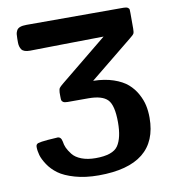

<svg xmlns="http://www.w3.org/2000/svg" viewBox="-81 -764 760 855"><g transform="rotate(-10 299.0 -336.0)"><path d="M45 -623V-641Q45 -654 46 -661.5Q47 -669 51.5 -677.5Q56 -686 67 -690Q78 -694 96 -694H535Q548 -694 554 -690Q560 -686 560.5 -681.5Q561 -677 561 -665V-595Q561 -579 558 -573Q555 -567 537 -553L345 -397Q397 -396 436.5 -382.5Q476 -369 499.5 -348.5Q523 -328 538 -300.5Q553 -273 558.5 -247Q564 -221 564 -192Q564 22 297 22Q237 22 190 8.5Q143 -5 116.5 -24.5Q90 -44 73.5 -69Q57 -94 51.5 -113.5Q46 -133 46 -151Q46 -163 56.5 -166.5Q67 -170 101 -173Q119 -174 131 -175Q134 -175 138.5 -175.5Q143 -176 145 -176Q161 -176 165 -154Q167 -139 173 -125.5Q179 -112 192.5 -94.5Q206 -77 233 -66.5Q260 -56 297 -56Q375 -56 398.5 -91Q422 -126 422 -196Q422 -273 397.5 -298.5Q373 -324 311 -324H217Q203 -324 197 -328Q191 -332 190 -337Q189 -342 189 -355V-372Q190 -386 193.5 -391.5Q197 -397 213 -410L425 -583Q387 -583 245.5 -580.5Q104 -578 92 -578Q63 -578 54 -591Q45 -604 45 -623Z"/></g></svg>

Font: CMU Sans Serif
Style: Bold
Weight: 700
Version: Version 0.7.0